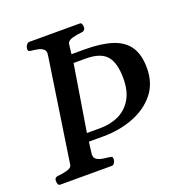

<svg xmlns="http://www.w3.org/2000/svg" viewBox="-125 -806 882 919"><g transform="rotate(-20 316.0 -346.5)"><path d="M27.3 0Q19 0 16.4 -8.3Q13.7 -16.6 13.7 -23.4Q13.7 -41 31.2 -43Q55.7 -44.9 79.6 -51.5Q103.5 -58.1 105 -74.2L184.6 -604.5Q187.5 -623 176.8 -632.3Q166 -641.6 149.2 -645Q132.3 -648.4 116.2 -649.9Q107.4 -650.9 104 -653.3Q100.6 -655.8 100.6 -663.1Q100.6 -674.3 107.2 -683.6Q113.8 -692.9 121.6 -692.9H379.4Q387.2 -692.9 389.9 -683.6Q392.6 -674.3 392.1 -668.9Q391.1 -651.9 373.5 -649.9Q349.6 -647.9 325.2 -641.4Q300.8 -634.8 297.4 -618.7L291.5 -568.4H357.4Q441.9 -568.4 497.6 -550.5Q553.2 -532.7 580.8 -492.2Q608.4 -451.7 608.4 -382.8Q608.4 -305.2 565.7 -252.7Q522.9 -200.2 452.6 -173.3Q382.3 -146.5 299.3 -146.5H226.6L218.8 -83.5Q218.8 -65.4 231.7 -57.6Q244.6 -49.8 262.5 -47.1Q280.3 -44.4 293.9 -43Q303.7 -42 306.9 -38.8Q310.1 -35.6 309.6 -24.9Q309.1 -18.6 304 -9.3Q298.8 0 290.5 0ZM348.1 -525.4H286.6L231.9 -188.5H297.9Q352.1 -188.5 394.3 -208.5Q436.5 -228.5 460.9 -269.8Q485.4 -311 485.4 -375Q485.4 -454.1 454.6 -489.7Q423.8 -525.4 348.1 -525.4Z"/></g></svg>

Font: Gelasio Medium
Style: Italic
Weight: 500
Italic angle: -8.5°
Designer: Eben Sorkin
Foundry: Eben Sorkin
Version: Version 1.008